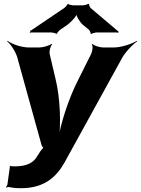

<svg xmlns="http://www.w3.org/2000/svg" viewBox="-20 -778 742 1011"><path d="M32 100 19 194C18 199 14 205 12 206L13 210C16 208 24 206 28 207C45 211 66 213 91 213C216 213 278 151 319 79L617 -462C634 -498 677 -543 702 -560L700 -563C674 -546 617 -528 579 -528H524C505 -528 474 -538 466 -547L463 -545C471 -536 467 -507 459 -492L393 -360C340 -258 297 -120 286 -40H290C301 -120 298 -258 273 -360L242 -492C238 -507 245 -536 255 -545L251 -547C241 -538 206 -528 187 -528H132C93 -528 42 -546 20 -563L18 -560C39 -543 68 -498 75 -461L198 -17C198 -13 207 3 212 3V-1C207 -1 196 14 193 18L178 41C157 80 121 98 56 98C48 98 41 97 35 97C34 97 34 95 34 94L30 96C31 97 32 99 32 100ZM600 -615 457 -736C454 -740 447 -753 449 -756L444 -758C441 -754 423 -750 417 -750H364C358 -750 341 -754 339 -757L335 -756C336 -753 324 -740 320 -737L144 -618C143 -617 141 -617 140 -617L138 -614C138 -613 140 -612 140 -611C140 -609 137 -607 136 -606L138 -604C139 -605 141 -607 143 -607H251C257 -607 274 -603 276 -600L281 -601C279 -604 291 -617 295 -620L333 -646C354 -661 385 -694 387 -710H382C380 -694 401 -660 418 -646L449 -621C452 -617 459 -604 457 -601L462 -599C464 -603 483 -607 489 -607H598C599 -607 600 -605 601 -604L604 -607C603 -608 602 -609 602 -610C602 -611 603 -611 604 -612L602 -615Z"/></svg>

Font: Asimov
Style: EdgeWideIt
Weight: 500
Designer: Google
Version: Version 2.000980: 2014